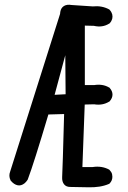

<svg xmlns="http://www.w3.org/2000/svg" viewBox="-20 -775 540 810"><path d="M281.7 -753.9 371.1 -748Q409.7 -752 440.4 -735.4L441.9 -734.4L442.9 -732.9Q446.8 -729 449.5 -724.1Q452.1 -719.2 453.4 -714.6Q454.6 -710 454.6 -705.1Q454.6 -700.2 453.4 -695.6Q452.1 -690.9 449.5 -686Q446.8 -681.2 442.9 -677.2L441.9 -675.8L440.4 -675.3Q412.1 -657.7 376 -666L337.9 -667V-416H377Q394.5 -418.9 410.4 -416.5Q426.3 -414.1 440.4 -405.8L441.9 -405.3L442.9 -403.8Q454.6 -390.6 454.6 -376Q454.6 -361.3 442.9 -348.1L441.9 -346.7L440.4 -346.2Q412.6 -329.1 377 -335L337.4 -334L327.6 -70.3H371.1Q409.2 -76.2 440.4 -59.6L441.4 -58.6L442.4 -57.6Q446.3 -53.7 449 -49.3Q451.7 -44.9 452.9 -39.8Q454.1 -34.7 454.1 -29.3Q454.1 -12.7 442.4 -1L440.9 0.5L439.5 1Q403.3 16.6 351.6 15.1Q302.7 13.7 276.4 13.7Q258.8 13.7 250 2.2Q241.2 -9.3 242.2 -27.8Q244.1 -58.6 250.5 -293.9L184.1 -292Q123 -86.4 97.2 -18.1L96.7 -17.1L96.2 -16.1Q90.3 -7.3 84 -2Q69.3 9.8 54.2 6.6Q39.1 3.4 25.9 -12.2L24.9 -13.2L24.4 -14.6Q15.6 -32.7 22.9 -51.3L233.4 -716.3Q233.9 -721.2 234.4 -725.1Q237.3 -742.2 250 -749.8Q262.7 -757.3 281.7 -753.9ZM255.4 -542 210.4 -375 256.8 -377.4Z"/></svg>

Font: NaikaiFont
Style: Bold
Weight: 700
Version: Version 1.89